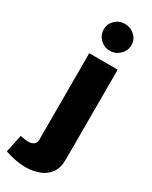

<svg xmlns="http://www.w3.org/2000/svg" viewBox="-354 -863 893 1130"><g transform="rotate(30 93.0 -298.5)"><path d="M38.6 -720.2Q38.6 -758.3 66.2 -784.2Q93.8 -810.1 132.3 -810.1Q169.9 -810.1 198.2 -784.2Q226.6 -758.3 226.6 -720.2Q226.6 -682.1 198.2 -655Q169.9 -627.9 132.3 -627.9Q93.8 -627.9 66.2 -655Q38.6 -682.1 38.6 -720.2ZM-96.2 187.5 -70.8 67.9Q-58.1 70.8 -42.7 73Q-27.3 75.2 -15.1 75.2Q7.3 75.2 21.2 64.7Q35.2 54.2 35.2 32.7V-555.2H228.5V55.7Q228.5 112.8 203.1 147.5Q177.7 182.1 135.7 197.8Q93.8 213.4 43.9 213.4Q7.8 213.4 -28.3 205.8Q-64.5 198.2 -96.2 187.5Z"/></g></svg>

Font: Estedad-FD Black
Style: Regular
Weight: 900
Designer: Amin Abedi
Version: Version 7.3